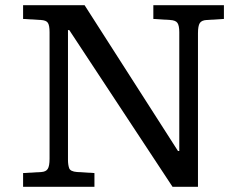

<svg xmlns="http://www.w3.org/2000/svg" viewBox="-20 -720 947 740"><path d="M69 0V-53L139 -57Q157 -58 164 -69Q171 -80 171 -108V-596Q171 -622 164.5 -632Q158 -642 137 -643L69 -647V-700H306L666 -138H671V-596Q671 -621 664 -631.5Q657 -642 635 -643L571 -647V-700H843V-647L777 -643Q757 -642 750 -631Q743 -620 743 -592V0H645L247 -604H242V-104Q242 -85 246.5 -72Q251 -59 277 -57L344 -53V0Z"/></svg>

Font: Literata Variable Black
Style: Regular
Weight: 900
Designer: Latin by Veronika Burian and Jose Scaglione. Greek by Irene Vlachou. Cyrillic by Vera Evstafieva.
Foundry: TypeTogether
Version: Version 3.021